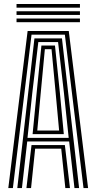

<svg xmlns="http://www.w3.org/2000/svg" viewBox="-20 -958 491 978"><path d="M22.3 0 120.7 -800H330.3L428.7 0H405.4L310.4 -781.3H140.6L45.6 0ZM114.6 0 140.6 -219.1H310.4L336.4 0H312.8L291.9 -200.6H159.1L138.2 0ZM68.1 0 155.4 -762.4H295.6L382.9 0H359.3L332.3 -237.4H118.7L91.7 0ZM120.1 -255.9H329.9L305.6 -485.5L275.8 -743.8H175.2L144.6 -485.5ZM146 -274.7 166.7 -485.5 191 -726.2H260L285 -485.5L305 -274.7ZM169.9 -293.2H281.1L263.4 -485.5L242.5 -707.4H208.5L187.6 -485.5ZM64.2 -919.1V-937.6H387.2V-919.1ZM64.2 -845V-863.5H387.2V-845ZM64.2 -882V-900.6H387.2V-882Z"/></svg>

Font: Big Shoulders Inline Text Thin
Style: Regular
Weight: 100
Designer: Patric King
Foundry: XO Type Co
Version: Version 2.002